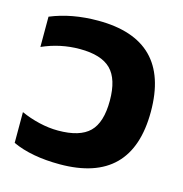

<svg xmlns="http://www.w3.org/2000/svg" viewBox="-88 -631 690 723"><g transform="rotate(15 257.0 -270.0)"><path d="M23 -24V-144Q56 -129 94 -120Q132 -111 168 -111Q253 -111 290.5 -148Q328 -185 328 -270Q328 -354 290.5 -391.5Q253 -429 169 -429Q93 -429 23 -398V-516Q105 -550 208 -550Q488 -550 488 -270Q488 10 207 10Q97 10 23 -24Z"/></g></svg>

Font: Kanit SemiBold
Style: Regular
Weight: 600
Designer: Katatrad Team
Foundry: CadsonDemak
Version: Version 1.030